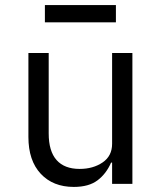

<svg xmlns="http://www.w3.org/2000/svg" viewBox="-20 -725 640 757"><path d="M422 -84H418Q399 -40 364.5 -14Q330 12 271 12Q189 12 140.5 -40Q92 -92 92 -185V-516H172V-199Q172 -129 203 -94Q234 -59 294 -59Q347 -59 384.5 -84.5Q422 -110 422 -158V-516H502V0H422ZM157 -705H437V-637H157Z"/></svg>

Font: iA Writer Mono V
Style: Regular
Weight: 400
Designer: Mike Abbink, Paul van der Laan, Pieter van Rosmalen
Foundry: Bold Monday
Version: Version 2.000